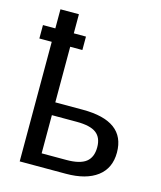

<svg xmlns="http://www.w3.org/2000/svg" viewBox="-109 -805 740 884"><g transform="rotate(15 260.5 -362.5)"><path d="M10 -634H69V-725H157V-634H215V-570H157V-305H288Q491 -305 491 -155Q491 -80 438 -40Q385 0 289 0H69V-570H10ZM157 -244V-62H275Q339 -62 368 -84.5Q397 -107 397 -155Q397 -201 368.5 -222.5Q340 -244 276 -244Z"/></g></svg>

Font: Libra Sans
Style: Regular
Weight: 400
Foundry: Context Ltd
Version: Version 1.002